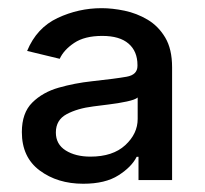

<svg xmlns="http://www.w3.org/2000/svg" viewBox="-20 -759 494 463"><path d="M180.7 -315.9Q118.7 -315.9 75.7 -347.9Q32.7 -379.9 32.7 -440.4Q32.7 -486.8 57.9 -511.7Q83 -536.6 121.6 -547.6Q160.2 -558.6 201.2 -563Q259.3 -569.3 285.4 -574Q311.5 -578.6 311.5 -600.1V-602.1Q311.5 -635.3 290 -653.8Q268.6 -672.4 226.6 -672.4Q184.1 -672.4 158.9 -655.5Q133.8 -638.7 124 -617.2L45.4 -636.2Q68.4 -691.9 118.9 -715.6Q169.4 -739.3 225.1 -739.3Q251 -739.3 280.3 -733.2Q309.6 -727.1 335.7 -711.7Q361.8 -696.3 378.4 -668.5Q395 -640.6 395 -596.7V-324.7H314V-380.9H309.6Q297.4 -356.4 265.6 -336.2Q233.9 -315.9 180.7 -315.9ZM198.2 -381.3Q252 -381.3 282 -408.9Q312 -436.5 312 -472.2V-523.9Q306.2 -518.6 285.6 -514.2Q265.1 -509.8 242.2 -507.1Q219.2 -504.4 205.1 -502.4Q166.5 -497.6 140.6 -483.6Q114.7 -469.7 114.7 -439.5Q114.7 -411.1 138.4 -396.2Q162.1 -381.3 198.2 -381.3Z"/></svg>

Font: Inter
Style: Regular
Weight: 400
Designer: Rasmus Andersson
Foundry: rsms
Version: Version 4.001;git-9221beed3